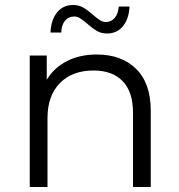

<svg xmlns="http://www.w3.org/2000/svg" viewBox="-20 -748 717 768"><path d="M583 -305V0H512V-298Q512 -380 471 -423Q430 -466 354 -466Q269 -466 219.5 -415.5Q170 -365 170 -276V0H99V-526H167V-429Q196 -477 247.5 -503.5Q299 -530 367 -530Q466 -530 524.5 -472.5Q583 -415 583 -305ZM328 -654Q310 -669 299.5 -675.5Q289 -682 277 -682Q254 -682 240 -665Q226 -648 225 -618H182Q184 -668 208 -698Q232 -728 272 -728Q295 -728 312.5 -718Q330 -708 353 -688Q369 -674 380 -667Q391 -660 403 -660Q425 -660 439 -676.5Q453 -693 455 -722H498Q496 -673 472 -643.5Q448 -614 408 -614Q385 -614 367 -624.5Q349 -635 328 -654Z"/></svg>

Font: APTA Sans Regular
Style: Regular
Weight: 400
Version: Version 7.200